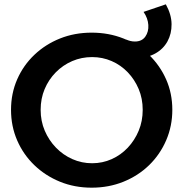

<svg xmlns="http://www.w3.org/2000/svg" viewBox="-20 -859 874 888"><path d="M404 -708Q483 -708 551 -681Q619 -654 669.5 -605Q720 -556 748.5 -491.5Q777 -427 777 -351Q777 -276 748.5 -210Q720 -144 669.5 -95Q619 -46 551 -18.5Q483 9 404 9Q325 9 257.5 -18.5Q190 -46 139 -95Q88 -144 59.5 -209.5Q31 -275 31 -351Q31 -427 59.5 -492Q88 -557 139 -605.5Q190 -654 257.5 -681Q325 -708 404 -708ZM406 -595Q357 -595 314 -576.5Q271 -558 238 -524.5Q205 -491 186.5 -447Q168 -403 168 -351Q168 -299 187 -254.5Q206 -210 239 -176Q272 -142 315 -123Q358 -104 406 -104Q454 -104 496.5 -123Q539 -142 571 -176Q603 -210 621.5 -254.5Q640 -299 640 -351Q640 -403 621.5 -447Q603 -491 571 -524.5Q539 -558 496.5 -576.5Q454 -595 406 -595ZM747 -839Q773 -792 773.5 -747.5Q774 -703 754.5 -667.5Q735 -632 698 -611.5Q661 -591 611 -591Q590 -591 577.5 -591.5Q565 -592 555 -593L564 -676Q573 -672 583 -669.5Q593 -667 604 -667Q636 -667 652 -689.5Q668 -712 666 -743.5Q664 -775 644 -804Z"/></svg>

Font: Alexandria Medium
Style: Regular
Weight: 500
Designer: Mohamed Gaber
Foundry: Kief Type Foundry
Version: Version 5.100